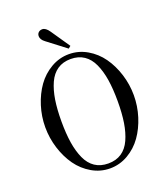

<svg xmlns="http://www.w3.org/2000/svg" viewBox="-167 -1047 1033 1182"><g transform="rotate(-20 350.0 -456.0)"><path d="M437 -673.8Q400.9 -698.2 350.1 -698.2Q299.3 -698.2 263.2 -673.8Q227.1 -649.4 206.1 -603Q185.1 -556.6 175.5 -496.1Q166 -435.5 166 -356Q166 -276.4 175.5 -215.8Q185.1 -155.3 206.1 -108.9Q227.1 -62.5 263.2 -38.3Q299.3 -14.2 350.1 -14.2Q400.9 -14.2 437 -38.3Q473.1 -62.5 494.1 -108.9Q515.1 -155.3 524.7 -215.8Q534.2 -276.4 534.2 -356Q534.2 -435.5 524.7 -496.1Q515.1 -556.6 494.1 -603Q473.1 -649.4 437 -673.8ZM231.9 -698Q287.1 -730 350.1 -730Q413.1 -730 468.3 -698Q523.4 -666 560.5 -613.8Q597.7 -561.5 618.9 -494.1Q640.1 -426.8 640.1 -356Q640.1 -285.2 618.9 -217.8Q597.7 -150.4 560.5 -98.1Q523.4 -45.9 468.3 -13.9Q413.1 18.1 350.1 18.1Q287.1 18.1 231.9 -13.9Q176.8 -45.9 139.6 -98.1Q102.5 -150.4 81.3 -217.8Q60.1 -285.2 60.1 -356Q60.1 -426.8 81.3 -494.1Q102.5 -561.5 139.6 -613.8Q176.8 -666 231.9 -698ZM361.8 -762.2 240.2 -855Q213.9 -874.5 213.9 -897Q213.9 -911.6 223.6 -920.9Q233.4 -930.2 249 -930.2Q271 -930.2 293 -897.9L377 -774.9Z"/></g></svg>

Font: Flanker Steampunk
Style: Regular
Weight: 400
Designer: Alexey Kryukov, Leonardo Di Lena
Foundry: Alexey Kryukov, Leonardo Di Lena
Version: 1.210